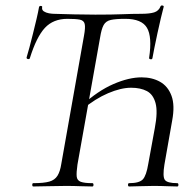

<svg xmlns="http://www.w3.org/2000/svg" viewBox="-20 -675 709 695"><path d="M100.6 0Q96.8 0 96.8 -6Q96.8 -12 100.6 -12Q138.4 -12 158.3 -17.6Q178.2 -23.2 188 -38.8Q197.8 -54.4 202 -82.4L284 -545.4Q289.6 -575.6 286.6 -588.3Q283.6 -601 268.9 -603.9Q254.2 -606.8 223.8 -606.8Q173 -606.8 142.6 -574.2Q112.2 -541.6 88 -464.2Q87 -460.2 81.1 -461.3Q75.2 -462.4 76.4 -467.6Q80.4 -479.8 86.4 -502.7Q92.4 -525.6 99.3 -553Q106.2 -580.4 112.2 -606Q118.2 -631.6 121.2 -649Q122.2 -654 128.2 -653.5Q134.2 -653 132.4 -647.8Q131.2 -638.8 138.8 -633.8Q146.4 -628.8 157.1 -626.9Q167.8 -625 175 -625Q213.6 -624 248.8 -623Q284 -622 324.8 -622Q385.6 -622 422.4 -623.5Q459.2 -625 490.8 -625Q521.4 -625 538.1 -630.2Q554.8 -635.4 561.4 -652.6Q563.2 -656 568.4 -655Q573.6 -654 572.4 -649.8Q568.4 -635.6 562.4 -609.9Q556.4 -584.2 550 -555Q543.6 -525.8 538.7 -501Q533.8 -476.2 531.8 -464.6Q530.8 -459.4 524.9 -460.5Q519 -461.6 519.8 -465.8Q531.2 -541.8 512 -574.3Q492.8 -606.8 433.6 -606.8Q398.6 -606.8 380.9 -602.8Q363.2 -598.8 355.2 -584.4Q347.2 -570 342.4 -539.6L260.4 -79.4Q256.2 -50.6 257.6 -36.2Q259 -21.8 272.4 -16.9Q285.8 -12 314.4 -12Q318.4 -12 318.4 -6Q318.4 0 314.4 0Q293.2 0 270.1 -1Q247 -2 218.2 -2Q183.8 -2 154 -1Q124.2 0 100.6 0ZM447.4 0Q443.4 0 443.4 -6Q443.4 -12 447.4 -12Q484.2 -12 497 -25.7Q509.8 -39.4 516.8 -82.4L540.4 -211.4Q551.6 -270 543.1 -301.6Q534.6 -333.2 511.7 -345.3Q488.8 -357.4 454.6 -357.4Q417.6 -357.4 371.1 -337.5Q324.6 -317.6 279.2 -279.8L276.4 -293.6Q334.2 -346.2 390.3 -370.6Q446.4 -395 492.6 -395Q530.8 -395 559.4 -378.9Q588 -362.8 600.8 -328.3Q613.6 -293.8 603.2 -238.4L575.2 -79.4Q568.2 -36.4 576.5 -24.2Q584.8 -12 621.8 -12Q625.8 -12 625.8 -6Q625.8 0 621.8 0Q606 0 584.1 -1Q562.2 -2 535 -2Q509.2 -2 486 -1Q462.8 0 447.4 0Z"/></svg>

Font: Cormorant Infant Light
Style: Italic
Weight: 300
Italic angle: -10°
Designer: Christian Thalmann (Catharsis Fonts)
Foundry: Catharsis Fonts
Version: Version 4.001